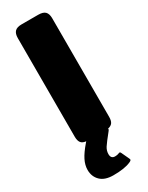

<svg xmlns="http://www.w3.org/2000/svg" viewBox="-233 -719 753 976"><g transform="rotate(-30 144.0 -231.0)"><path d="M245 -629V-50Q245 -28 237 -16.5Q229 -5 210 -1Q213 2 208 9Q170 56 158.5 74Q147 92 147 112Q147 139 171 139Q185 139 193 135Q199 133 200 133Q204 133 207 140L228 185Q230 189 230 191Q230 197 218 202Q183 218 116 218Q66 218 40.5 193Q15 168 15 129Q15 101 29.5 72Q44 43 76 6L82 -1Q61 -3 52 -15Q43 -27 43 -50V-629Q43 -655 55 -667.5Q67 -680 95 -680H192Q221 -680 233 -667.5Q245 -655 245 -629Z"/></g></svg>

Font: Mitr SemiBold
Style: Regular
Weight: 600
Designer: Thanarat Vachiruckul
Foundry: Cadson Demak
Version: Version 1.002